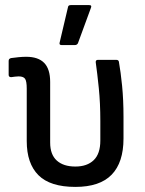

<svg xmlns="http://www.w3.org/2000/svg" viewBox="-20 -723 570 754"><path d="M276 11Q177 11 131 -35Q85 -81 85 -169V-375Q85 -404 78.5 -413.5Q72 -423 53 -423Q47 -423 39 -422Q31 -421 24 -420Q14 -420 14 -429V-484Q14 -493 24 -495Q38 -497 53.5 -498.5Q69 -500 83 -500Q130 -500 153.5 -476Q177 -452 177 -401V-163Q177 -116 203 -92.5Q229 -69 276 -69Q322 -69 348 -94Q374 -119 374 -171V-248Q374 -318 368 -377Q362 -436 356 -478Q355 -488 365 -488H436Q446 -488 447 -480Q454 -441 459.5 -386Q465 -331 465 -264V-179Q465 -85 418.5 -37Q372 11 276 11ZM222 -546Q212 -546 214 -555L247 -695Q248 -703 258 -703H330Q342 -703 337 -692L286 -553Q282 -546 274 -546Z"/></svg>

Font: Sofia Sans Semi Condensed Medium
Style: Regular
Weight: 500
Designer: Botio Nikoltchev, Ani Petrova
Foundry: lettersoup
Version: Version 4.100